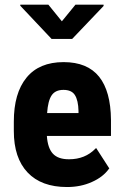

<svg xmlns="http://www.w3.org/2000/svg" viewBox="-20 -770 509 800"><path d="M176.3 -298.8H307.1V-307.6Q306.2 -351.6 292 -374Q278.3 -395.5 244.4 -395.5Q210.4 -395.5 195.1 -372.6Q179.7 -349.6 176.3 -298.8ZM362.8 -11.7Q316.4 9.3 259.3 9.3Q152.3 9.3 95 -51.3Q37.6 -111.8 37.6 -224.1V-263.2Q37.6 -381.8 90.3 -446.3Q143.1 -511.2 245.1 -511.2Q344.2 -511.2 393.1 -450.2Q441.4 -389.6 442.4 -270.5V-207V-203.6H439.5H175.3Q178.7 -153.3 200.2 -129.9Q222.2 -106 268.1 -106.4Q334.5 -106.4 377.4 -150.4L380.4 -153.3L382.8 -149.9L434.1 -70.3L435.5 -68.4L434.1 -66.9Q421.9 -49.8 404.1 -35.9Q386.2 -22 362.8 -11.7ZM237.8 -681.2 294.4 -750.5H411.6V-745.1L280.8 -607.9H194.8L64.5 -746.1V-750.5H181.6Z"/></svg>

Font: MAUL Condensed Bold
Style: Condensed Bold
Weight: 700
Designer: MAUL
Version: Version 1.0; 2020; ttfautohint (v1.8.3)